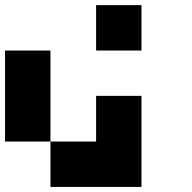

<svg xmlns="http://www.w3.org/2000/svg" viewBox="-20 -740 761 760"><path d="M360.4 -179.7Q360.4 -240.2 360.4 -360.4Q419.9 -360.4 540 -360.4Q540 -240.2 540 0Q480.5 0 360.4 0Q299.8 0 179.7 0Q179.7 -59.6 179.7 -179.7Q240.2 -179.7 360.4 -179.7ZM0 -540Q59.6 -540 179.7 -540Q179.7 -419.9 179.7 -179.7Q120.1 -179.7 0 -179.7Q0 -299.8 0 -540ZM360.4 -719.7Q419.9 -719.7 540 -719.7Q540 -660.2 540 -540Q480.5 -540 360.4 -540Q360.4 -599.6 360.4 -719.7Z"/></svg>

Font: Pixelfont
Style: 5 px
Weight: 400
Designer: Eugene Lysy
Version: Version 1.0.2 (beta)